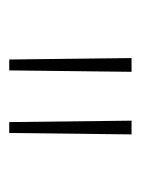

<svg xmlns="http://www.w3.org/2000/svg" viewBox="34 -802 298 405"><g transform="rotate(90 182.5 -600.0)"><path d="M106 -471 103 -729H132L129 -471ZM238 -471 235 -729H264L261 -471Z"/></g></svg>

Font: Noto Sans Gurmukhi UI Condensed Thin
Style: Regular
Weight: 100
Width: 3
Designer: Jelle Bosma - Monotype Design Team
Foundry: Monotype Imaging Inc.
Version: Version 2.004; ttfautohint (v1.8.4.7-5d5b)